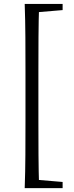

<svg xmlns="http://www.w3.org/2000/svg" viewBox="-20 -798 384 991"><path d="M107.5 172.9Q110.5 88.8 111 2Q111.5 -84.8 111.5 -171.9V-432.8Q111.5 -518.7 111 -605.2Q110.5 -691.8 107.5 -777.6H182Q179.2 -693.6 178.7 -606.7Q178.2 -519.9 178.2 -432.8V-171.9Q178.2 -86.1 178.7 0.5Q179.2 87.1 182 172.9ZM144 172.9V129.4H163.5L303.2 141.2V172.9ZM144 -734.1V-777.6H303.2V-745.9L163.5 -734.1Z"/></svg>

Font: Noto Serif KR ExtraLight
Style: Regular
Weight: 200
Designer: Ryoko NISHIZUKA 西塚涼子 (kana & ideographs); Frank Grießhammer (Latin, Greek & Cyrillic); Wenlong ZHANG 张文龙 (bopomofo); San
Foundry: Adobe
Version: Version 2.002-H1;hotconv 1.1.0;makeotfexe 2.6.0